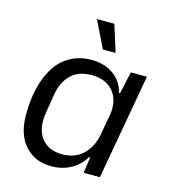

<svg xmlns="http://www.w3.org/2000/svg" viewBox="-110 -820 829 921"><g transform="rotate(15 305.0 -359.5)"><path d="M323.2 -595.2 257.8 -729H344.2L386.2 -595.2ZM229 9.8Q146 9.8 96.9 -45.2Q47.9 -100.1 47.9 -195.8V-202.1Q47.9 -272.9 62.5 -332.5Q77.1 -392.1 105.7 -437.3Q134.3 -482.4 179.9 -507.8Q225.6 -533.2 284.2 -533.2Q350.1 -533.2 394.8 -500.5Q439.5 -467.8 451.2 -414.1H457L481 -523.9H561L467.8 0H387.2L397.9 -79.1H392.1Q368.7 -38.6 326.2 -14.4Q283.7 9.8 229 9.8ZM264.2 -59.1Q327.6 -59.1 367.9 -97.9Q408.2 -136.7 419.9 -204.1L437 -299.8Q449.2 -372.6 412.4 -417.7Q375.5 -462.9 304.2 -462.9Q239.3 -462.9 201.4 -426.5Q163.6 -390.1 152.8 -324.2L138.2 -234.9Q124.5 -153.8 158.9 -106.4Q193.4 -59.1 264.2 -59.1Z"/></g></svg>

Font: Hubot Sans
Style: Italic
Weight: 400
Italic angle: -10°
Designer: Deni Anggara
Foundry: GitHub
Version: Version 1.001;gftools[0.9.31]